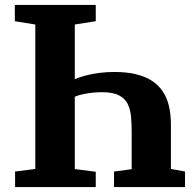

<svg xmlns="http://www.w3.org/2000/svg" viewBox="-20 -763 798 783"><path d="M280 -438Q303.5 -448.5 331 -455.5Q358.5 -462.5 387.8 -466Q417 -469.5 446.5 -469.5Q496 -469.5 533.8 -460.5Q571.5 -451.5 598.8 -434Q626 -416.5 643.5 -390.5Q661 -364.5 669 -330.5Q677 -296.5 677 -255V-74L734.5 -63.5V0H445V-63.5L517 -73V-221Q517 -253.5 514.8 -283.2Q512.5 -313 502 -336.5Q491.5 -360 466.5 -373.5Q441.5 -387 396.5 -387Q362.5 -387 329.5 -381Q296.5 -375 280 -366ZM124 -74V-663L40.5 -676.5V-743H370.5V-676.5L285 -663V-73.5L370.5 -62.5V0H41.5V-63.5Z"/></svg>

Font: Merriweather ExtraBold
Style: Regular
Weight: 800
Version: Version 2.100